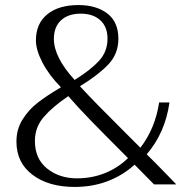

<svg xmlns="http://www.w3.org/2000/svg" viewBox="-20 -729 761 759"><path d="M45 -169Q45 -218 69 -256.5Q93 -295 129 -323Q165 -351 221 -384Q175 -430 148.5 -480.5Q122 -531 122 -569Q122 -636 167 -672.5Q212 -709 290 -709Q361 -709 404.5 -675.5Q448 -642 448 -576Q448 -516 408 -474Q368 -432 296 -388Q355 -324 470 -210L535 -145Q594 -222 609 -324H650Q633 -204 560 -119Q588 -92 645 -33L677 0H589L512 -78Q466 -36 406 -13Q346 10 275 10Q172 10 108.5 -38Q45 -86 45 -169ZM405 -576Q405 -623 376.5 -649Q348 -675 299 -675Q250 -675 221.5 -649Q193 -623 193 -575Q193 -503 275 -413Q338 -452 371.5 -488.5Q405 -525 405 -576ZM486 -104Q388 -202 337 -254.5Q286 -307 250 -349Q188 -307 153 -266.5Q118 -226 118 -172Q118 -101 166.5 -62.5Q215 -24 284 -24Q343 -24 394.5 -44.5Q446 -65 486 -104Z"/></svg>

Font: Taviraj Light
Style: Regular
Weight: 300
Designer: Katatrad Team
Foundry: CadsonDemak
Version: Version 1.001